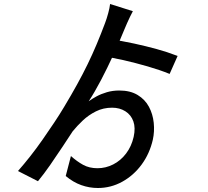

<svg xmlns="http://www.w3.org/2000/svg" viewBox="-20 -863 1040 961"><path d="M577 -410Q632 -410 669 -387.5Q706 -365 725.5 -328.5Q745 -292 749.5 -248.5Q754 -205 745 -164Q729 -94 689 -39.5Q649 15 592 46.5Q535 78 470 78Q427 78 386.5 63.5Q346 49 309 18L335 -82Q365 -55 396 -38Q427 -21 468 -21Q509 -21 546.5 -40Q584 -59 611 -94.5Q638 -130 649 -178Q659 -223 647.5 -255.5Q636 -288 607.5 -306Q579 -324 541 -324Q497 -324 460 -305.5Q423 -287 394.5 -260Q366 -233 344 -206Q323 -174 293 -128.5Q263 -83 231 -37Q199 9 170 44L70 -7Q100 -41 131.5 -81Q163 -121 193 -164Q223 -207 251 -249Q279 -291 301 -328Q337 -388 366 -440.5Q395 -493 419 -542.5Q443 -592 464 -642Q485 -692 506 -748Q514 -769 521.5 -796.5Q529 -824 531 -843L645 -807Q639 -796 631 -779.5Q623 -763 616 -747Q609 -731 604 -719Q578 -655 547.5 -588.5Q517 -522 485.5 -462Q454 -402 424 -356Q440 -368 463 -380.5Q486 -393 515 -401.5Q544 -410 577 -410ZM486 -582 519 -669Q592 -658 651.5 -645Q711 -632 764 -617.5Q817 -603 869 -583L829 -493Q780 -513 719.5 -530.5Q659 -548 598 -562Q537 -576 486 -582Z"/></svg>

Font: Noto Sans JP Thin Medium
Style: Regular
Weight: 500
Version: Version 2.004-H2;hotconv 1.0.118;makeotfexe 2.5.65603